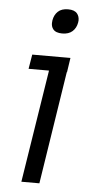

<svg xmlns="http://www.w3.org/2000/svg" viewBox="-53 -762 405 796"><g transform="rotate(5 149.5 -364.5)"><path d="M67 0 141 -469H56L66 -529H225L216 -469H215L142 0ZM182 -627Q155 -627 144 -641Q136 -651 136 -666Q136 -672 137 -678Q141 -701 156 -715Q171 -729 198 -729Q225 -729 236 -715Q245 -704 245 -687Q245 -683 244 -678Q240 -655 224.5 -641Q209 -627 182 -627Z"/></g></svg>

Font: Sora Light
Style: Italic
Weight: 300
Designer: Jonathan Barnbrook, Juli√°n Moncada
Version: Version 1.000